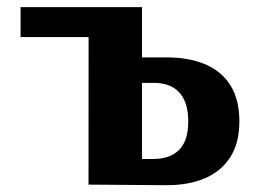

<svg xmlns="http://www.w3.org/2000/svg" viewBox="-20 -525 736 546"><path d="M231.7 0 232 -504.7H383.8V-325L313.2 -361.8H453.8Q517.9 -361.8 564.4 -341.8Q610.9 -321.8 635.8 -281.5Q660.7 -241.1 660.7 -179.6Q660.7 -118.6 635 -78.3Q609.3 -37.9 562.7 -18Q516.1 1.8 453.5 1.6ZM383.8 -6.7 248.4 -72.4 415.8 -72.9Q463.8 -72.9 489.6 -99Q515.3 -125.1 515.3 -179.6Q515.3 -234.2 490 -261.9Q464.7 -289.7 415.8 -289.4L348.3 -288.9L383.8 -352.7ZM38.5 -419.5V-504.7H352.2V-419.5Z"/></svg>

Font: Russolo 10pt ExtraLight
Style: Regular
Weight: 200
Designer: Micah Stupak-Hahn
Version: Version 1.000